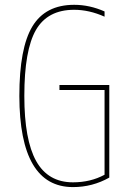

<svg xmlns="http://www.w3.org/2000/svg" viewBox="-20 -760 540 790"><path d="M285.2 -719.7Q175.8 -719.7 127.9 -636.7Q80.1 -553.7 80.1 -365.2Q80.1 -184.6 128.9 -97.2Q177.7 -9.8 280.3 -9.8Q352.5 -9.8 410.2 -41V-389.6H224.6V-410.2H429.7V-29.3Q360.4 9.8 280.3 9.8Q60.5 9.8 59.6 -365.2Q59.6 -562.5 113.3 -651.4Q167 -740.2 285.2 -740.2Q348.6 -740.2 410.2 -712.9V-691.4Q346.7 -719.7 285.2 -719.7Z"/></svg>

Font: Mgen+ 1mn thin
Style: Regular
Weight: 100
Designer: [Source Han Sans]
Ryoko NISHIZUKA  (kana & ideographs); Paul D. Hunt (Latin, Greek & Cyrillic); Wenlong ZHANG  (bopomofo
Version: Version 1.059.20150602